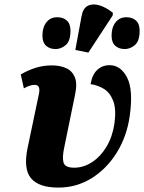

<svg xmlns="http://www.w3.org/2000/svg" viewBox="-20 -839 652 869"><path d="M244 10Q156 10 120.5 -32Q85 -74 105 -170L156 -413Q165 -455 137 -455Q127 -455 115.5 -451.5Q104 -448 88 -439L74 -502Q106 -521 141 -532Q176 -543 215 -543Q251 -543 278.5 -531Q306 -519 318.5 -490Q331 -461 319 -407L271 -173Q261 -127 267.5 -103.5Q274 -80 316 -80Q358 -80 396.5 -105Q435 -130 462 -175Q489 -220 498 -280Q507 -346 492 -383.5Q477 -421 449 -437.5Q421 -454 390 -458Q397 -501 420 -522.5Q443 -544 476 -544Q526 -544 555 -488.5Q584 -433 567 -313Q554 -222 509 -149Q464 -76 395.5 -33Q327 10 244 10ZM380 -601 321 -613 349 -765Q355 -801 377 -812.5Q399 -824 429.5 -815Q460 -806 491 -781L490 -769ZM545 -617Q518 -617 501.5 -632Q485 -647 485 -678Q485 -715 503 -738Q521 -761 552 -761Q579 -761 595.5 -746Q612 -731 612 -700Q612 -653 590.5 -635Q569 -617 545 -617ZM232 -617Q205 -617 188.5 -632Q172 -647 172 -678Q172 -715 190 -738Q208 -761 239 -761Q266 -761 282.5 -746Q299 -731 299 -700Q299 -653 277.5 -635Q256 -617 232 -617Z"/></svg>

Font: Noto Serif SemiCondensed ExtraBold
Style: Italic
Weight: 800
Width: 4
Italic angle: -12°
Designer: Monotype Design Team
Foundry: Monotype Imaging Inc.
Version: Version 2.014; ttfautohint (v1.8.4.7-5d5b)